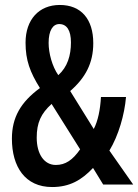

<svg xmlns="http://www.w3.org/2000/svg" viewBox="-20 -744 557 774"><path d="M221 -724C137 -724 83 -665 83 -572C83 -501 101 -453 141 -389C63 -332 28 -270 28 -185C28 -72 81 10 190 10C261 10 309 -18 355 -67L396 0H517L421 -137C458 -198 482 -282 488 -353H387C384 -301 375 -257 358 -224L263 -377C325 -431 356 -490 356 -570C356 -667 307 -724 221 -724ZM219 -647C249 -647 266 -622 266 -573C266 -520 252 -474 215 -441C190 -477 176 -530 176 -571C176 -621 193 -647 219 -647ZM188 -325 303 -142C273 -99 244 -79 205 -79C158 -79 128 -123 128 -189C128 -249 145 -286 188 -325Z"/></svg>

Font: Noto Sans Bengali ExtraCondensed Medium
Style: Regular
Weight: 500
Width: 2
Designer: Joana Ranito - Universal Thirst; Jelle Bosma - Monotype Design Team
Foundry: Universal Thirst ehf.
Version: Version 3.000